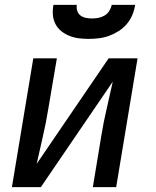

<svg xmlns="http://www.w3.org/2000/svg" viewBox="-20 -770 640 790"><path d="M29 0 117 -530H214L178 -318Q169 -262 156 -207Q143 -152 131 -96L427 -530H546L458 0H362L397 -212Q406 -268 419 -323Q432 -378 444 -434L148 0ZM345 -610Q324 -610 304 -612.5Q284 -615 265.5 -622.5Q247 -630 232 -642Q217 -654 208 -671.5Q199 -689 197.5 -709.5Q196 -730 200 -750H296Q294 -737 298 -725Q302 -713 311.5 -706Q321 -699 333.5 -696.5Q346 -694 359 -694Q372 -694 385 -696.5Q398 -699 410 -706Q422 -713 429.5 -725Q437 -737 440 -750H536Q533 -729 524.5 -708.5Q516 -688 501.5 -671Q487 -654 468 -642Q449 -630 428.5 -622.5Q408 -615 386.5 -612.5Q365 -610 345 -610Z"/></svg>

Font: Iosevka Curly MdExObl
Style: Regular
Weight: 500
Width: 7
Italic angle: -9°
Monospace: yes
Designer: Belleve Invis
Foundry: Belleve Invis
Version: Version 11.1.0; ttfautohint (v1.8.3)